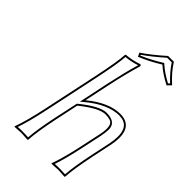

<svg xmlns="http://www.w3.org/2000/svg" viewBox="-248 -920 1010 1010"><g transform="rotate(45 257.0 -414.5)"><path d="M390.1 -180.2 412.6 -285.2Q428.2 -357.9 403.3 -373.5Q389.2 -381.8 358.4 -381.8Q312 -380.9 222.7 -309.1L195.3 -180.2Q171.4 -66.4 167 0L164.6 2.9Q162.6 2.9 117.2 0L67.4 2.9L66.9 0Q90.8 -64.5 115.2 -180.2L179.2 -481Q209.5 -624 211.4 -675.8L213.9 -679.2Q261.7 -683.1 303.2 -698.2Q311 -696.3 310.1 -688Q285.6 -606.4 263.2 -501L233.4 -359.9Q329.1 -439 415.5 -439Q524.4 -437 492.2 -284.2L470.2 -180.2Q446.3 -66.4 441.9 0L439.5 2.9Q437.5 2.9 392.1 0L342.3 2.9L341.8 0Q365.7 -64.5 390.1 -180.2ZM418.9 -832Q449.7 -782.7 500 -737.8L479.5 -716.8Q423.3 -745.6 386.7 -778.8Q328.6 -742.2 266.6 -716.8L256.8 -737.8Q307.6 -771 376 -832ZM399.9 -177.7Q376.5 -67.9 356 -8.8Q372.6 -10.3 392.1 -9.8Q416 -9.8 432.6 -8.3Q437.5 -73.2 460.4 -182.1L482.4 -286.1Q508.3 -411.6 437.5 -426.8Q426.8 -428.7 415.5 -429.2Q332.5 -428.2 239.7 -352.1L217.8 -334L253.4 -502.9Q275.9 -607.4 298.8 -686Q261.7 -673.3 221.2 -669.4Q217.8 -614.3 189 -479L125 -177.7Q101.6 -67.9 80.6 -8.8Q97.2 -10.3 117.2 -9.8Q141.1 -9.8 157.7 -8.3Q162.6 -73.2 185.5 -182.1L213.9 -314.5L216.3 -316.9Q309.1 -392.1 358.4 -392.1Q422.9 -392.1 428.7 -346.7Q429.2 -340.3 429.2 -334.5Q428.7 -314 422.4 -282.7ZM413.1 -821.8H379.4Q315.4 -765.6 269.5 -734.4L271.5 -730Q328.1 -754.4 381.3 -787.6L387.7 -791.5L393.1 -786.6Q428.2 -755.4 477.5 -729.5L485.4 -737.3Q440.9 -778.8 413.1 -821.8Z"/></g></svg>

Font: Linux Biolinum Outline O
Style: Italic
Weight: 400
Italic angle: -12°
Designer: Philipp H. Poll
Foundry: Philipp H. Poll
Version: Version 0.6.2